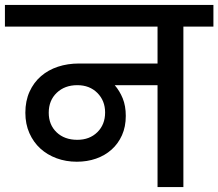

<svg xmlns="http://www.w3.org/2000/svg" viewBox="-44 -760 887 780"><path d="M270 -192Q320 -192 351.5 -223Q383 -254 383 -303Q383 -351 351.5 -382.5Q320 -414 270 -414Q219 -414 186.5 -383Q154 -352 154 -302Q154 -253 186 -222.5Q218 -192 270 -192ZM-24 -740H823V-652H701V0H596V-414H422Q442 -391 454.5 -360.5Q467 -330 467 -289Q467 -245 451.5 -210.5Q436 -176 409 -152Q382 -128 346 -115.5Q310 -103 268 -103Q224 -103 186 -117Q148 -131 120 -156.5Q92 -182 75.5 -219Q59 -256 59 -302Q59 -350 76 -387.5Q93 -425 122.5 -450.5Q152 -476 191.5 -489Q231 -502 277 -502H596V-652H-24Z"/></svg>

Font: SVN-Poppins Medium
Style: Regular
Weight: 500
Designer: Ninad Kale (Devanagari), Jonny Pinhorn (Latin)
Foundry: Indian Type Foundry
Version: Version 3.002 2017; ttfautohint (v1.8.3)